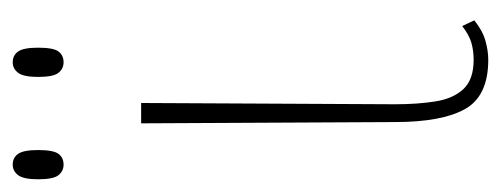

<svg xmlns="http://www.w3.org/2000/svg" viewBox="-295 -515 788 302"><g transform="rotate(-90 99.0 -364.0)"><path d="M156 10Q99 10 78.5 -26.5Q58 -63 58 -137L56 -536H88L86 -137Q86 -101 90.5 -73Q95 -45 110 -29Q125 -13 156 -13Q170 -13 182.5 -16.5Q195 -20 209 -31L218 -12Q202 1 186 5.5Q170 10 156 10ZM152 -658Q142 -658 135.5 -666Q129 -674 129 -698Q129 -721 135.5 -729.5Q142 -738 152 -738Q163 -738 169 -729.5Q175 -721 175 -698Q175 -674 169 -666Q163 -658 152 -658ZM-9 -658Q-19 -658 -25.5 -666Q-32 -674 -32 -698Q-32 -721 -25.5 -729.5Q-19 -738 -9 -738Q2 -738 8 -729.5Q14 -721 14 -698Q14 -674 8 -666Q2 -658 -9 -658Z"/></g></svg>

Font: Noto Serif Thin
Style: Regular
Weight: 100
Designer: Monotype Design Team
Foundry: Monotype Imaging Inc.
Version: Version 2.015